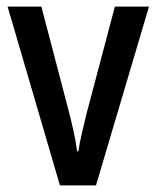

<svg xmlns="http://www.w3.org/2000/svg" viewBox="-20 -560 472 580"><path d="M161 0H270L430 -540H327L241 -215C231 -173 220 -130 217 -103H213C208 -143 197 -188 187 -227L105 -540H3Z"/></svg>

Font: Noto Sans Devanagari Condensed Medium
Style: Regular
Weight: 500
Width: 3
Designer: Jelle Bosma - Monotype Design Team
Foundry: Monotype Imaging Inc.
Version: Version 2.004